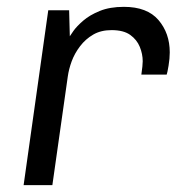

<svg xmlns="http://www.w3.org/2000/svg" viewBox="-20 -541 524 561"><path d="M49 0 121 -511H182L184 -435Q185 -437 194.5 -450.5Q204 -464 223 -480.5Q242 -497 271.5 -509Q301 -521 342 -521Q410 -521 443 -482.5Q476 -444 476 -388Q476 -370 472.5 -349Q469 -328 467 -323H393Q395 -337 396 -346.5Q397 -356 397 -362Q397 -383 388.5 -404Q380 -425 360.5 -439Q341 -453 306 -453Q275 -453 252.5 -440Q230 -427 214 -406Q198 -385 189.5 -362Q181 -339 178 -317L133 0Z"/></svg>

Font: Chivo Medium Light
Style: Italic
Weight: 300
Italic angle: -8.05°
Version: Version 2.002